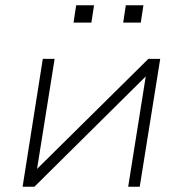

<svg xmlns="http://www.w3.org/2000/svg" viewBox="-20 -711 695 731"><path d="M66 0 143 -487H188L119 -55H108L545 -487H590L512 0H468L537 -433H548L111 0ZM449 -625 459 -691H526L516 -625ZM260 -625 270 -691H338L328 -625Z"/></svg>

Font: Nunito Sans 10pt SemiExpanded ExtraLight
Style: Italic
Weight: 250
Width: 6
Italic angle: -9°
Designer: Vernon Adams
Foundry: Vernon Adams
Version: Version 3.101;gftools[0.9.27]